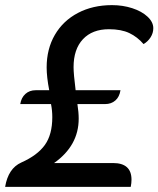

<svg xmlns="http://www.w3.org/2000/svg" viewBox="-20 -729 618 749"><path d="M63 -95Q126 -123 155 -163.5Q184 -204 184 -272Q184 -298 179 -323H59Q63 -348 79 -362.5Q95 -377 119 -377H172Q162 -429 162 -466Q162 -538 194 -593Q226 -648 284 -678.5Q342 -709 417 -709Q459 -709 496 -697Q533 -685 555.5 -664Q578 -643 578 -619Q578 -600 567.5 -583.5Q557 -567 540 -557Q516 -585 484.5 -600Q453 -615 405 -615Q340 -615 303.5 -576Q267 -537 267 -467Q267 -441 275 -377H450Q446 -351 430 -337Q414 -323 390 -323H282Q287 -291 287 -266Q287 -161 191 -93H421Q493 -93 493 -28Q493 -15 490 0H0Q12 -72 63 -95Z"/></svg>

Font: K2D Medium
Style: Italic
Weight: 500
Italic angle: -10°
Designer: Katatrad Aksorn Co.,Ltd.
Foundry: Cadson Demak Co.,Ltd.
Version: Version 1.000; ttfautohint (v1.6)